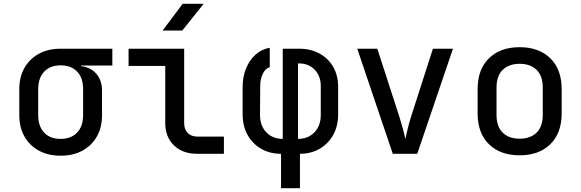

<svg xmlns="http://www.w3.org/2000/svg" viewBox="-20 -805 3040 1005"><path d="M297 10Q232 10 183.5 -16.5Q135 -43 108 -90.5Q81 -138 81 -202V-339Q81 -402 108 -449.5Q135 -497 183.5 -523.5Q232 -550 297 -550H568V-462H404V-459Q455 -453 484.5 -418.5Q514 -384 514 -330V-202Q514 -138 487 -90.5Q460 -43 411.5 -16.5Q363 10 297 10ZM297 -78Q352 -78 383.5 -111Q415 -144 415 -202V-339Q415 -398 383.5 -430.5Q352 -463 297 -463Q242 -463 211 -429.5Q180 -396 180 -339V-202Q180 -144 211 -111Q242 -78 297 -78Z M1011 0Q936 0 890.5 -44Q845 -88 845 -161V-460H653V-550H944V-161Q944 -128 962.5 -109Q981 -90 1013 -90H1152V0ZM831 -645 936 -785H1046L934 -645Z M1451 180V0Q1392 0 1346.5 -26.5Q1301 -53 1275.5 -99.5Q1250 -146 1250 -207V-350Q1250 -403 1268 -447Q1286 -491 1318 -519.5Q1350 -548 1392 -555V-453Q1370 -448 1356 -419.5Q1342 -391 1342 -355L1341 -203Q1341 -147 1374 -112.5Q1407 -78 1460 -78V-550H1546Q1606 -550 1652 -525Q1698 -500 1724 -455Q1750 -410 1750 -350V-207Q1750 -146 1724.5 -99.5Q1699 -53 1653.5 -26.5Q1608 0 1550 0V180ZM1540 -78Q1593 -78 1626 -112.5Q1659 -147 1659 -203V-355Q1659 -407 1627.5 -440Q1596 -473 1545 -473H1540Z M2036 0 1850 -550H1955L2072 -189Q2082 -157 2090 -126.5Q2098 -96 2102 -78Q2106 -96 2113 -126.5Q2120 -157 2130 -189L2246 -550H2351L2164 0Z M2700 8Q2599 8 2539.5 -50Q2480 -108 2480 -212V-338Q2480 -442 2539.5 -500Q2599 -558 2700 -558Q2801 -558 2860.5 -500Q2920 -442 2920 -338V-212Q2920 -108 2860.5 -50Q2801 8 2700 8ZM2700 -79Q2756 -79 2788.5 -110.5Q2821 -142 2821 -203V-347Q2821 -408 2788.5 -439.5Q2756 -471 2700 -471Q2644 -471 2611.5 -439.5Q2579 -408 2579 -347V-203Q2579 -142 2611.5 -110.5Q2644 -79 2700 -79Z"/></svg>

Font: JetBrainsMono NFM Medium
Style: Regular
Weight: 500
Monospace: yes
Designer: Philipp Nurullin, Konstantin Bulenkov
Foundry: JetBrains
Version: Version 2.304; ttfautohint (v1.8.4.7-5d5b);Nerd Fonts 3.3.0